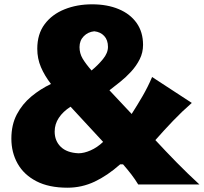

<svg xmlns="http://www.w3.org/2000/svg" viewBox="-20 -855 944 890"><path d="M293 15.1Q206.5 15.1 148.7 -14.9Q90.8 -44.9 61.8 -96.4Q32.7 -147.9 32.7 -212.4Q32.7 -276.9 58.1 -325Q83.5 -373 125.2 -407.7Q167 -442.4 216.3 -465.8Q186.5 -504.4 169.7 -543.9Q152.8 -583.5 152.8 -628.9Q152.8 -697.3 187 -742.9Q221.2 -788.6 279.1 -811.8Q336.9 -835 406.7 -835Q477.1 -835 530.3 -812.7Q583.5 -790.5 613.3 -748.5Q643.1 -706.5 643.1 -647Q643.1 -611.3 627.7 -580.6Q612.3 -549.8 588.1 -523.4Q564 -497.1 537.1 -475.6Q510.3 -454.1 487.3 -436.5L590.3 -326.7Q617.2 -368.7 641.4 -410.4Q665.5 -452.1 685.1 -498L869.1 -377.9Q823.2 -337.9 781.7 -294.4Q740.2 -251 700.2 -205.6Q747.6 -154.3 797.9 -103Q848.1 -51.8 904.3 0H620.6Q606.9 -22.9 588.9 -46.4Q570.8 -69.8 550.3 -93.3H537.1Q478 -41 418.5 -12.9Q358.9 15.1 293 15.1ZM404.3 -528.3Q434.1 -552.7 457.3 -581.1Q480.5 -609.4 480.5 -637.7Q480.5 -669.4 463.1 -688.2Q445.8 -707 417 -710Q387.7 -707 368.2 -687Q348.6 -667 348.6 -636.7Q348.6 -607.9 362.8 -583.7Q377 -559.6 404.3 -528.3ZM458 -197.3 307.1 -360.4Q272 -337.9 252.7 -308.8Q233.4 -279.8 233.4 -245.1Q233.4 -202.1 261.5 -174.6Q289.6 -147 343.8 -144.5Q369.6 -144.5 400.1 -158Q430.7 -171.4 458 -197.3Z"/></svg>

Font: Pinar-DS1-FD ExtraBold
Style: Regular
Weight: 800
Designer: Amin Abedi
Version: Version 2.000